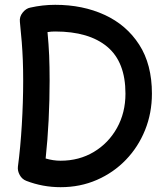

<svg xmlns="http://www.w3.org/2000/svg" viewBox="-20 -733 684 801"><path d="M106 -701.2Q157.2 -712.9 210.4 -712.9Q325.2 -712.9 416.5 -670.9Q507.8 -628.9 560.8 -546.6Q613.8 -464.4 613.8 -342.3Q613.8 -261.2 585.2 -190.4Q556.6 -119.6 505.1 -66.2Q453.6 -12.7 384 17.6Q314.5 47.9 232.9 47.9Q158.2 47.9 89.8 21.5Q71.8 14.6 62.3 -2.9Q52.7 -20.5 54.7 -37.6Q65.4 -117.7 71 -212.4Q76.7 -307.1 76.7 -396Q76.7 -443.8 75.2 -481.7Q73.7 -519.5 70.8 -557.1Q67.9 -594.7 63 -641.6Q60.5 -663.1 74.5 -680.4Q88.4 -697.8 106 -701.2ZM178.2 -599.1Q183.1 -547.4 185.1 -501Q187 -454.6 187 -396Q187 -316.4 182.9 -232.7Q178.7 -148.9 170.4 -71.8Q202.1 -62.5 232.9 -62.5Q310.1 -62.5 371.3 -99.1Q432.6 -135.7 468 -199.2Q503.4 -262.7 503.4 -342.3Q503.4 -474.6 427.2 -538.1Q351.1 -601.6 210.4 -601.6Q202.6 -601.6 194.6 -601.1Q186.5 -600.6 178.2 -599.1Z"/></svg>

Font: Mikhak-FD SemiBold
Style: Regular
Weight: 600
Designer: Amin Abedi
Version: Version 3.2